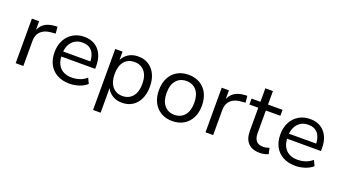

<svg xmlns="http://www.w3.org/2000/svg" viewBox="-63 -1216 3512 1976"><g transform="rotate(20 1693.0 -228.0)"><path d="M79 0V-488H158V-373H151Q169 -432 211.5 -462.5Q254 -493 322 -498L355 -500L362 -427L305 -422Q237 -415 200 -377Q163 -339 163 -276V0Z M670 9Q592 9 535 -21.5Q478 -52 447 -108.5Q416 -165 416 -243Q416 -319 446 -376Q476 -433 529.5 -465Q583 -497 653 -497Q721 -497 768.5 -467.5Q816 -438 842 -384.5Q868 -331 868 -255V-225H479V-280H813L796 -266Q796 -346 760 -390.5Q724 -435 655 -435Q605 -435 569.5 -412Q534 -389 515 -348Q496 -307 496 -252V-245Q496 -184 516.5 -142.5Q537 -101 576 -79.5Q615 -58 670 -58Q713 -58 754 -71Q795 -84 831 -115L859 -56Q825 -25 773.5 -8Q722 9 670 9Z M992 180V-488H1072V-375H1064Q1082 -431 1129.5 -464Q1177 -497 1243 -497Q1309 -497 1357.5 -466Q1406 -435 1433 -378.5Q1460 -322 1460 -244Q1460 -168 1433.5 -110.5Q1407 -53 1358 -22Q1309 9 1243 9Q1178 9 1131 -24Q1084 -57 1066 -111H1075V180ZM1225 -58Q1295 -58 1336 -107Q1377 -156 1377 -245Q1377 -334 1336 -382Q1295 -430 1225 -430Q1156 -430 1115 -382Q1074 -334 1074 -245Q1074 -156 1115 -107Q1156 -58 1225 -58Z M1795 9Q1723 9 1670 -22.5Q1617 -54 1588 -110.5Q1559 -167 1559 -244Q1559 -322 1588 -378.5Q1617 -435 1670 -466Q1723 -497 1794 -497Q1866 -497 1919 -466Q1972 -435 2001 -378Q2030 -321 2030 -244Q2030 -167 2001 -110.5Q1972 -54 1919 -22.5Q1866 9 1795 9ZM1794 -59Q1864 -59 1905 -107.5Q1946 -156 1946 -245Q1946 -333 1905 -381Q1864 -429 1794 -429Q1725 -429 1684 -381Q1643 -333 1643 -245Q1643 -156 1684 -107.5Q1725 -59 1794 -59Z M2158 0V-488H2237V-373H2230Q2248 -432 2290.5 -462.5Q2333 -493 2401 -498L2434 -500L2441 -427L2384 -422Q2316 -415 2279 -377Q2242 -339 2242 -276V0Z M2756 9Q2669 9 2625.5 -37Q2582 -83 2582 -169V-423H2485V-488H2582V-636H2665V-488H2824V-423H2665V-177Q2665 -120 2689 -91Q2713 -62 2767 -62Q2784 -62 2801 -66Q2818 -70 2832 -75L2846 -11Q2832 -3 2806 3Q2780 9 2756 9Z M3143 9Q3065 9 3008 -21.5Q2951 -52 2920 -108.5Q2889 -165 2889 -243Q2889 -319 2919 -376Q2949 -433 3002.5 -465Q3056 -497 3126 -497Q3194 -497 3241.5 -467.5Q3289 -438 3315 -384.5Q3341 -331 3341 -255V-225H2952V-280H3286L3269 -266Q3269 -346 3233 -390.5Q3197 -435 3128 -435Q3078 -435 3042.5 -412Q3007 -389 2988 -348Q2969 -307 2969 -252V-245Q2969 -184 2989.5 -142.5Q3010 -101 3049 -79.5Q3088 -58 3143 -58Q3186 -58 3227 -71Q3268 -84 3304 -115L3332 -56Q3298 -25 3246.5 -8Q3195 9 3143 9Z"/></g></svg>

Font: Nunito Sans 11pt
Style: Regular
Weight: 400
Version: Version 3.101;gftools[0.9.27]